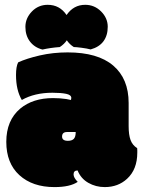

<svg xmlns="http://www.w3.org/2000/svg" viewBox="-20 -761 585 790"><path d="M509.3 -241.7V-337.4Q509.3 -437 445.8 -491.2Q382.3 -545.4 258.3 -545.4Q198.2 -545.4 144 -533Q89.8 -520.5 54.7 -504.4Q45.9 -487.3 45.9 -452.1Q45.9 -390.1 69.8 -349.6Q122.1 -379.4 195.8 -379.4Q230.5 -379.4 252 -375Q273.4 -370.6 273.4 -357.9Q273.4 -354.5 272 -349.6Q270.5 -350.1 252.9 -353.5Q226.6 -357.4 198.2 -357.4Q115.2 -357.4 63 -314Q5.9 -265.6 5.9 -177.5Q5.9 -89.4 59.8 -40.3Q113.8 8.8 204.1 8.8Q268.1 8.8 299.8 -12.7Q282.7 -29.8 282.7 -43.5Q282.7 -59.6 299.3 -59.6Q312.5 -26.4 343.3 -8.8Q374 8.8 411.1 8.8Q465.8 8.8 502.9 -25.4Q544.9 -64 544.9 -133.3V-142.1Q544.9 -148.9 544.4 -151.4Q524.9 -163.6 517.1 -185.1Q509.3 -206.5 509.3 -241.7ZM176.3 -741.2Q137.7 -741.2 111.1 -713.6Q84.5 -686 84.5 -650.4Q84.5 -614.7 103.3 -590.1Q122.1 -565.4 154.8 -557.1Q187 -564.5 226.1 -567.4Q244.6 -579.6 254.9 -595.2Q266.6 -578.1 283.7 -567.4Q292.5 -567.4 315.4 -564.5Q338.4 -561.5 353 -557.6Q388.2 -567.4 405.8 -591.3Q423.3 -615.2 423.3 -650.9Q423.3 -686.5 396 -713.9Q368.7 -741.2 330.6 -741.2Q282.7 -741.2 253.9 -699.2Q225.6 -741.2 176.3 -741.2ZM255.9 -217.8H291.5Q291.5 -197.8 283.7 -189.7Q275.9 -181.6 259.3 -181.6Q235.4 -181.6 235.4 -199.2Q235.4 -217.8 255.9 -217.8Z"/></svg>

Font: Friends & Family
Style: Regular
Weight: 400
Designer: Sarang Kulkarni, Maithili Shingre, Noopur Datye
Foundry: Ek Type
Version: Version 1.000;hotconv 1.0.117;makeotfexe 2.5.65602